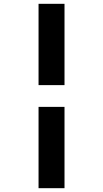

<svg xmlns="http://www.w3.org/2000/svg" viewBox="-20 -843 540 1006"><path d="M182 -397V-823H318V-397ZM182 143V-283H318V143Z"/></svg>

Font: iosevka_custom_sans_ss08 Heavy
Style: Regular
Weight: 900
Designer: Belleve Invis
Foundry: Belleve Invis
Version: Version 10.3.0; ttfautohint (v1.8.3)